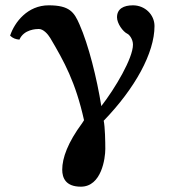

<svg xmlns="http://www.w3.org/2000/svg" viewBox="-20 -464 668 722"><path d="M561 -366C561 -409 525 -444 480 -444C445 -444 420 -431 420 -399C420 -376 442 -345 459 -337C466 -334 480 -317 480 -296C480 -245 413 -132 361 -65C344 -171 313 -295 279 -372C259 -418 242 -444 163 -444C84 -444 35 -381 18 -330C28 -320 40 -316 53 -315C70 -354 117 -355 126 -355C143 -355 160 -336 169 -321C221 -233 264 -156 296 -12L289 -1C235 72 214 130 214 174C214 205 227 238 284 238C362 238 376 131 376 96C376 69 375 14 370 -10C488 -132 561 -265 561 -366Z"/></svg>

Font: Libertinus Serif
Style: Bold
Weight: 700
Designer: Philipp H. Poll, Khaled Hosny
Foundry: Caleb Maclennan
Version: Version 7.050;RELEASE